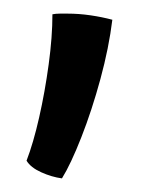

<svg xmlns="http://www.w3.org/2000/svg" viewBox="-20 -120 235 282"><path d="M71 142Q56 140 40.5 133Q25 126 19 116Q29 90 37.5 52.5Q46 15 51.5 -25.5Q57 -66 57 -99Q62 -100 68 -100Q74 -100 79 -100Q96 -100 113 -97.5Q130 -95 145 -91Q140 -50 127.5 -4Q115 42 99.5 81.5Q84 121 71 142Z"/></svg>

Font: Maname
Style: Regular
Weight: 400
Designer: Pathum Egodawatta
Foundry: mooniak
Version: Version 1.000; ttfautohint (v1.8.4.7-5d5b)